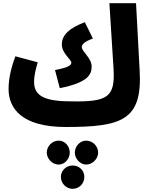

<svg xmlns="http://www.w3.org/2000/svg" viewBox="-20 -780 953 1211"><path d="M394 21C749 21 878 -22 861 -332L838 -760H670L696 -349C707 -168 663 -135 420 -141C231 -141 195 -194 195 -265C195 -306 207 -349 218 -387L77 -425C58 -374 34 -298 34 -219C34 -96 118 21 394 21ZM357 -224C540 -260 558 -313 558 -361C558 -414 496 -455 496 -483C496 -501 514 -518 566 -537L515 -640C415 -602 370 -559 370 -499C370 -443 430 -406 430 -384C430 -364 397 -352 327 -338ZM523 258C565 258 599 220 599 183C599 142 565 107 523 107C485 107 452 142 452 183C452 220 485 258 523 258ZM350 258C390 258 420 220 420 183C420 142 390 107 350 107C309 107 275 142 275 183C275 220 309 258 350 258ZM438 411C481 411 512 376 512 336C512 296 481 264 438 264C397 264 364 296 364 336C364 376 397 411 438 411Z"/></svg>

Font: Noto Sans Arabic ExtCond Blk
Style: Regular
Weight: 900
Width: 2
Designer: Monotype Design Team, Nadine Chahine, Nizar Qandah and Khaled Hosny
Foundry: Monotype Imaging Inc.
Version: Version 2.012